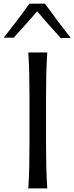

<svg xmlns="http://www.w3.org/2000/svg" viewBox="-61 -1039 410 1059"><path d="M95.2 0Q99.1 -62.5 100.3 -120.6Q101.6 -178.7 101.6 -248V-499.5Q101.6 -569.8 100.3 -627.9Q99.1 -686 95.2 -749.5H199.7Q195.8 -686 194.3 -627.9Q192.9 -569.8 192.9 -499.5V-248Q192.9 -178.7 194.3 -120.6Q195.8 -62.5 199.7 0ZM273.9 -829.1Q206.5 -902.8 144 -976.6Q112.8 -940.4 80.6 -904.1Q48.3 -867.7 14.6 -831.1H-40.5Q-3.4 -877.9 32.2 -924.8Q67.9 -971.7 101.1 -1018.6H187Q220.7 -971.7 256.3 -924.3Q292 -877 329.1 -830.1Z"/></svg>

Font: Pinar DS4-Regular
Style: Regular
Weight: 400
Designer: Amin Abedi
Version: Version 2.000